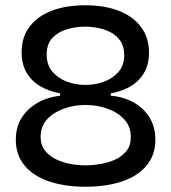

<svg xmlns="http://www.w3.org/2000/svg" viewBox="-20 -694 649 728"><path d="M304 14Q226 14 166.5 -6Q107 -26 73.5 -66Q40 -106 40 -164Q40 -211 61 -245.5Q82 -280 119.5 -302.5Q157 -325 208 -331V-338L304 -348L400 -338V-331Q449 -327 487 -305.5Q525 -284 547 -248.5Q569 -213 569 -164Q569 -106 535.5 -66Q502 -26 442.5 -6Q383 14 304 14ZM306 -67Q331 -67 360.5 -72Q390 -77 416 -88.5Q442 -100 459 -121Q476 -142 476 -175Q476 -214 451.5 -241Q427 -268 387.5 -282Q348 -296 304 -296Q261 -296 222 -282Q183 -268 158.5 -241.5Q134 -215 134 -176Q134 -144 150.5 -123Q167 -102 193.5 -89.5Q220 -77 249.5 -72Q279 -67 306 -67ZM304 -372Q340 -372 373.5 -384Q407 -396 429 -421Q451 -446 451 -486Q451 -517 437 -538Q423 -559 400.5 -571Q378 -583 352 -588Q326 -593 302 -593Q269 -593 235.5 -583.5Q202 -574 179.5 -551Q157 -528 157 -487Q157 -448 178.5 -422.5Q200 -397 233.5 -384.5Q267 -372 304 -372ZM304 -310 208 -329V-340Q165 -348 132 -367.5Q99 -387 80.5 -419Q62 -451 62 -496Q62 -554 93 -594Q124 -634 178 -654Q232 -674 303 -674Q378 -674 432 -652.5Q486 -631 515.5 -590.5Q545 -550 545 -494Q545 -432 507.5 -392.5Q470 -353 400 -340V-329Z"/></svg>

Font: Bricolage Grotesque 72pt
Style: Regular
Weight: 400
Version: Version 1.001;gftools[0.9.33.dev8+g029e19f]